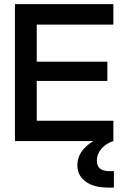

<svg xmlns="http://www.w3.org/2000/svg" viewBox="-20 -670 598 912"><path d="M518.5 0Q482.5 12 461.2 37.2Q440 62.5 440 93Q440 143 499.5 143H521V221H491.5Q425.5 221 386.5 192.2Q347.5 163.5 347.5 115Q347.5 46 423.5 0H51V-650.5H518.5V-553H154.5V-377H490V-285.5H154.5V-96.5H518.5Z"/></svg>

Font: Overused Grotesk Medium
Style: Regular
Weight: 525
Version: Version 0.004